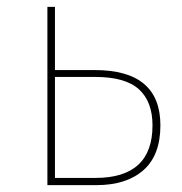

<svg xmlns="http://www.w3.org/2000/svg" viewBox="-20 -539 531 559"><path d="M256 -335Q447 -335 447 -174Q447 -87 397.5 -43.5Q348 0 261 0H118V-519H140V-335ZM258 -21Q424 -21 424 -174Q424 -243 384.5 -279Q345 -315 257 -315H140V-21Z"/></svg>

Font: FiraGO Thin
Style: Regular
Weight: 100
Designer: bBox Type
Foundry: bBox Type GmbH
Version: Version 1.001;PS 001.001;hotconv 1.0.88;makeotf.lib2.5.64775